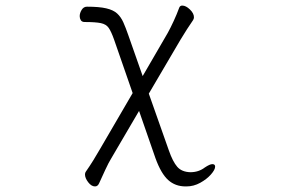

<svg xmlns="http://www.w3.org/2000/svg" viewBox="-20 -510 1040 689"><path d="M646 159Q609 159 583.5 136Q558 113 538 58L479 -112L380 57Q370 73 358 99Q346 125 336 147Q331 159 321 159Q308 159 296.5 144Q285 129 285 116Q285 110 288 106Q302 86 315 65Q328 44 340 23L456 -176L389 -369Q379 -397 370 -410Q361 -423 342 -427Q323 -431 284 -431Q274 -431 270 -437.5Q266 -444 266 -452Q266 -463 273 -474.5Q280 -486 292 -486Q336 -486 361.5 -480Q387 -474 400.5 -461.5Q414 -449 422.5 -430Q431 -411 440 -385L492 -237L582 -392Q592 -410 603.5 -435Q615 -460 623 -482Q626 -490 634 -490Q647 -490 661.5 -476Q676 -462 676 -448Q676 -443 673 -438Q664 -425 651 -405Q638 -385 628 -368L514 -174L586 30Q600 70 616 88.5Q632 107 663 108Q693 108 715 91Q733 79 742 79Q752 79 752 88Q752 99 737 116Q722 133 698.5 146Q675 159 649 159Z"/></svg>

Font: Moon Stars Kai T HW Light
Style: Regular
Weight: 300
Designer: GuiWonder
Version: Version 1.101